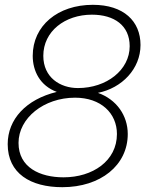

<svg xmlns="http://www.w3.org/2000/svg" viewBox="-20 -764 604 798"><path d="M366 -744C220 -744 116 -657 116 -532C116 -469 146 -408 216 -382C88 -351 12 -268 12 -165C12 -43 107 14 239 14C398 14 511 -77 511 -207C511 -284 464 -351 387 -378C487 -398 564 -478 564 -577C564 -676 494 -744 366 -744ZM57 -170C57 -273 162 -358 292 -358C400 -358 466 -293 466 -207C466 -95 365 -27 244 -27C146 -27 57 -68 57 -170ZM160 -532C160 -634 250 -703 362 -703C455 -703 519 -658 519 -572C519 -473 423 -398 304 -398C230 -398 160 -442 160 -532Z"/></svg>

Font: Nacelle UltraLight
Style: Italic
Weight: 200
Italic angle: -12°
Designer: Sora Sagano
Foundry: Sora Sagano
Version: Version 1.000;FEAKit 1.0